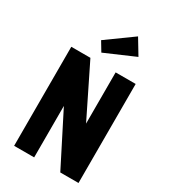

<svg xmlns="http://www.w3.org/2000/svg" viewBox="-225 -1049 1018 1155"><g transform="rotate(30 284.0 -471.5)"><path d="M66.6 0H205.8V-357.4L387.2 0H513.8V-687.8H374.6V-332L199.4 -687.8H66.6ZM240.6 -747.8 447 -837 383.2 -942.8 202 -812Z"/></g></svg>

Font: Secuela Light
Style: Regular
Weight: 300
Designer: Fernando Haro
Foundry: deFharo
Version: Version 1.708